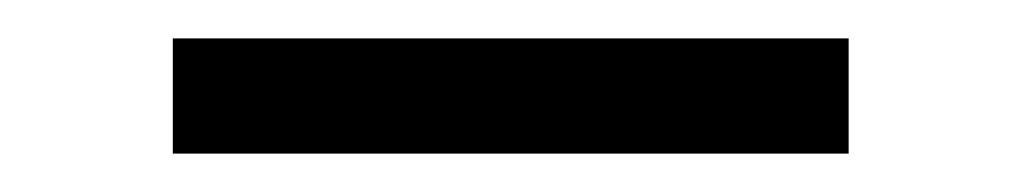

<svg xmlns="http://www.w3.org/2000/svg" viewBox="-20 -368 532 100"><path d="M70 -288H422V-348H70Z"/></svg>

Font: Glegoo
Style: Regular
Weight: 400
Version: Version 2.0.1; ttfautohint (v0.9) -r 48 -G 60